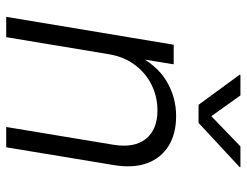

<svg xmlns="http://www.w3.org/2000/svg" viewBox="-108 -686 794 618"><g transform="rotate(90 289.0 -377.0)"><path d="M154.8 -332 99.6 0H34.2L124 -539.1H187L166.5 -413.1L154.3 -415Q188.5 -484.4 240.5 -515.6Q292.5 -546.9 353.5 -546.9Q409.7 -546.9 448.7 -523.2Q487.8 -499.5 504.9 -454.6Q522 -409.7 511.2 -345.2L454.1 0H388.7L445.8 -344.2Q457 -412.1 427 -449.5Q397 -486.8 335.4 -486.8Q292 -486.8 253.9 -468.3Q215.8 -449.7 189.5 -415Q163.1 -380.4 154.8 -332ZM287.1 -753.9 354 -660.2 451.2 -753.9H518.1L517.6 -751L375.5 -619.1H317.4L220.7 -751L221.2 -753.9Z"/></g></svg>

Font: Inter 18pt Light
Style: Italic
Weight: 300
Italic angle: -9.3988°
Designer: Rasmus Andersson
Foundry: rsms
Version: Version 4.001;git-66647c0bb